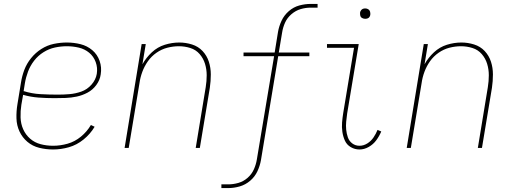

<svg xmlns="http://www.w3.org/2000/svg" viewBox="-20 -755 2632 980"><path d="M251 8Q291 8 331.5 -3.5Q372 -15 406.5 -43Q441 -71 463 -108L444 -117Q424 -83 393 -57.5Q362 -32 325 -21.5Q288 -11 251 -11Q218 -11 187.5 -19Q157 -27 134 -47Q111 -67 98.5 -95Q86 -123 85 -155.5Q84 -188 89 -220L98 -271Q136 -260 176.5 -257Q217 -254 258 -254Q286 -254 314.5 -255Q343 -256 371.5 -262Q400 -268 426.5 -282Q453 -296 471.5 -321Q490 -346 494 -375Q500 -411 488.5 -444Q477 -477 451 -499Q425 -521 391 -529.5Q357 -538 321 -538Q288 -538 254.5 -531Q221 -524 191 -505Q161 -486 138.5 -458Q116 -430 104 -398Q92 -366 87 -333L69 -223Q63 -187 64 -151Q65 -115 79.5 -84Q94 -53 120 -31Q146 -9 180.5 -0.5Q215 8 251 8ZM275 -272Q230 -272 186 -274.5Q142 -277 101 -290L100 -286L107 -330Q112 -360 123 -389.5Q134 -419 154 -445Q174 -471 202 -488.5Q230 -506 260.5 -512.5Q291 -519 321 -519Q352 -519 382 -512Q412 -505 435 -486Q458 -467 468.5 -438Q479 -409 474 -378Q469 -348 447 -323Q425 -298 395 -287.5Q365 -277 335 -274.5Q305 -272 275 -272Z M616 0H637L692 -331Q696 -360 706.5 -388.5Q717 -417 735 -442.5Q753 -468 779 -486Q805 -504 834.5 -511.5Q864 -519 893 -519Q923 -519 951.5 -510Q980 -501 999 -479Q1018 -457 1026.5 -429Q1035 -401 1035 -371Q1035 -341 1030 -310L979 0H1000L1051 -307Q1056 -341 1056 -375Q1056 -409 1046 -440Q1036 -471 1014 -494.5Q992 -518 960 -528Q928 -538 895 -538Q858 -538 821 -526.5Q784 -515 755 -488Q726 -461 707 -427L724 -530H703Z M1110 205H1145Q1174 205 1203.5 196.5Q1233 188 1257 167.5Q1281 147 1294 119Q1307 91 1312 62L1400 -468H1559V-487H1403L1420 -589Q1424 -615 1435 -639.5Q1446 -664 1467.5 -682.5Q1489 -701 1514.5 -708.5Q1540 -716 1566 -716H1601V-735H1566Q1537 -735 1507.5 -727Q1478 -719 1454 -698Q1430 -677 1417 -649Q1404 -621 1399 -592L1382 -487H1223V-468H1379L1291 59Q1287 84 1276 109Q1265 134 1244 152.5Q1223 171 1197 178.5Q1171 186 1145 186H1110Z M1815 8Q1839 8 1862 -5Q1885 -18 1900.5 -39Q1916 -60 1926 -84L1907 -92Q1899 -72 1886.5 -53.5Q1874 -35 1855 -23Q1836 -11 1815 -11Q1794 -11 1778 -23Q1762 -35 1755.5 -54Q1749 -73 1747 -93Q1745 -113 1747 -134Q1749 -155 1752 -176L1811 -530H1649V-511H1787L1732 -179Q1728 -154 1726 -130Q1724 -106 1727.5 -82Q1731 -58 1740.5 -37Q1750 -16 1770.5 -4Q1791 8 1815 8ZM1844 -659Q1850 -659 1856 -661Q1862 -663 1865.5 -668Q1869 -673 1870 -679Q1871 -687 1869 -695Q1867 -703 1860 -707.5Q1853 -712 1844 -712Q1838 -712 1832.5 -710Q1827 -708 1823 -702.5Q1819 -697 1818 -692Q1817 -683 1819 -675Q1821 -667 1828.5 -663Q1836 -659 1844 -659Z M2056 0H2077L2132 -331Q2136 -360 2146.5 -388.5Q2157 -417 2175 -442.5Q2193 -468 2219 -486Q2245 -504 2274.5 -511.5Q2304 -519 2333 -519Q2363 -519 2391.5 -510Q2420 -501 2439 -479Q2458 -457 2466.5 -429Q2475 -401 2475 -371Q2475 -341 2470 -310L2419 0H2440L2491 -307Q2496 -341 2496 -375Q2496 -409 2486 -440Q2476 -471 2454 -494.5Q2432 -518 2400 -528Q2368 -538 2335 -538Q2298 -538 2261 -526.5Q2224 -515 2195 -488Q2166 -461 2147 -427L2164 -530H2143Z"/></svg>

Font: Iosevka Sparkle Thin
Style: Italic
Weight: 100
Italic angle: -9°
Designer: Belleve Invis
Foundry: Belleve Invis
Version: Version 4.5.0; ttfautohint (v1.8.3)